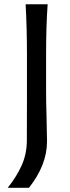

<svg xmlns="http://www.w3.org/2000/svg" viewBox="-20 -733 334 911"><path d="M117.2 158.2H16.6Q60.1 103.5 83.7 49.8Q107.4 -3.9 107.4 -67.9L107.9 -273.4V-474.6Q107.9 -597.2 101.6 -712.9H206.1Q198.7 -612.8 198.7 -474.6V-295.9Q198.7 -252.9 200.9 -174.8Q203.1 -96.7 203.1 -62.5Q203.1 50.3 117.2 158.2Z"/></svg>

Font: Commissioner Flair
Style: Regular
Weight: 400
Designer: Kostas Bartsokas
Foundry: Kostas Bartsokas
Version: Version 1.000